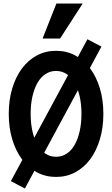

<svg xmlns="http://www.w3.org/2000/svg" viewBox="-20 -1000 640 1096"><path d="M300 10Q360 10 409.5 -16.5Q459 -43 494.5 -90.5Q530 -138 550 -204.5Q570 -271 570 -350Q570 -430 550 -496Q530 -562 494.5 -609.5Q459 -657 409.5 -683.5Q360 -710 300 -710Q240 -710 190.5 -683.5Q141 -657 105.5 -609.5Q70 -562 50 -496Q30 -430 30 -350Q30 -271 50 -204.5Q70 -138 105.5 -90.5Q141 -43 190.5 -16.5Q240 10 300 10ZM300 -105Q267 -105 240 -122.5Q213 -140 194.5 -172Q176 -204 165.5 -249.5Q155 -295 155 -350Q155 -406 165.5 -451Q176 -496 194.5 -528Q213 -560 240 -577.5Q267 -595 300 -595Q333 -595 360 -577.5Q387 -560 405.5 -528Q424 -496 434.5 -451Q445 -406 445 -350Q445 -295 434.5 -249.5Q424 -204 405.5 -172Q387 -140 360 -122.5Q333 -105 300 -105ZM42 34 122 76 202 -72 559 -734 479 -776ZM452 -980H302L223 -780H323Z"/></svg>

Font: CommitMonoV142 ExtLt
Style: Regular
Weight: 200
Monospace: yes
Designer: Eigil Nikolajsen
Foundry: Eigil Nikolajsen
Version: Version 1.142